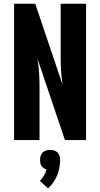

<svg xmlns="http://www.w3.org/2000/svg" viewBox="-20 -755 540 1035"><path d="M56 0V-735H170L318 -296Q312 -332 309.5 -368.5Q307 -405 307 -441V-735H444V0H330L182 -439Q188 -403 190.5 -366.5Q193 -330 193 -294V0ZM239 260 195 220Q207 208 216.5 192Q226 176 231 159Q223 157 216 152Q209 147 204 140Q199 133 197.5 124.5Q196 116 196 107Q196 96 199 85.5Q202 75 210 67Q218 59 228.5 56Q239 53 250 53Q261 53 271.5 56Q282 59 290 67Q298 75 301 85.5Q304 96 304 107Q304 128 300 149.5Q296 171 288 190.5Q280 210 267.5 228Q255 246 239 260Z"/></svg>

Font: Iosevka SS18 Heavy
Style: Regular
Weight: 900
Monospace: yes
Designer: Belleve Invis
Foundry: Belleve Invis
Version: Version 25.1.1; ttfautohint (v1.8.4)